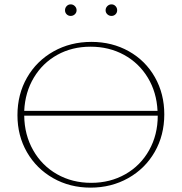

<svg xmlns="http://www.w3.org/2000/svg" viewBox="-20 -855 833 880"><path d="M278 -808Q278 -819 285.5 -827Q293 -835 304 -835Q315 -835 323 -827Q331 -819 331 -808Q331 -797 323 -789.5Q315 -782 304 -782Q293 -782 285.5 -789.5Q278 -797 278 -808ZM464 -808Q464 -819 472 -827Q480 -835 491 -835Q502 -835 509.5 -827Q517 -819 517 -808Q517 -797 509.5 -789.5Q502 -782 491 -782Q480 -782 472 -789.5Q464 -797 464 -808ZM733 -331Q733 -235 689 -158.5Q645 -82 567.5 -38.5Q490 5 395 5Q300 5 223.5 -38.5Q147 -82 103.5 -157.5Q60 -233 60 -327Q60 -423 104 -499.5Q148 -576 225.5 -619.5Q303 -663 399 -663Q494 -663 570.5 -620Q647 -577 690 -501Q733 -425 733 -331ZM91 -347H702Q698 -432 657.5 -499Q617 -566 548.5 -603.5Q480 -641 395 -641Q310 -641 242.5 -603.5Q175 -566 135 -499Q95 -432 91 -347ZM703 -325H91Q92 -237 132 -166.5Q172 -96 241.5 -56.5Q311 -17 398 -17Q485 -17 554.5 -56.5Q624 -96 663.5 -166.5Q703 -237 703 -325Z"/></svg>

Font: Ysabeau SC Extralight
Style: Regular
Weight: 200
Designer: Christian Thalmann (Catharsis Fonts)
Version: Version 0.003